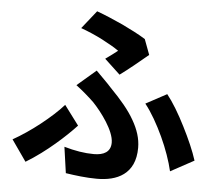

<svg xmlns="http://www.w3.org/2000/svg" viewBox="-55 -840 1050 932"><g transform="rotate(5 470.0 -374.0)"><path d="M417 -645C450 -628 479 -611 499 -597C486 -586 462 -569 440 -553L516 -482C554 -509 626 -569 651 -590L623 -665C591 -685 550 -706 508 -726C464 -746 420 -765 381 -779L311 -691C347 -678 384 -662 417 -645ZM580 -4C615 -30 637 -72 637 -136C637 -181 623 -224 597 -269C571 -315 531 -362 480 -414C457 -440 432 -463 404 -492L312 -413C344 -389 375 -362 400 -338C442 -294 507 -208 507 -150C507 -104 473 -87 425 -87C380 -87 332 -95 280 -110L298 17C344 24 398 31 450 31C499 31 545 22 580 -4ZM846 -259C817 -317 784 -372 755 -408L653 -353C685 -313 716 -258 743 -200C769 -144 790 -84 801 -36L915 -98C901 -143 875 -202 846 -259ZM156 -212C113 -178 67 -147 26 -124L98 -21C149 -52 195 -87 236 -122C276 -156 311 -190 337 -218L266 -313C239 -282 199 -246 156 -212Z"/></g></svg>

Font: GenSekiGothic2 TW B
Style: Regular
Weight: 700
Version: Version 2.100;PS 2.1;hotconv 16.6.51;makeotf.lib2.5.65220 DE